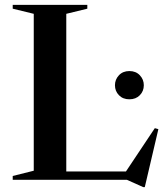

<svg xmlns="http://www.w3.org/2000/svg" viewBox="-20 -735 678 785"><path d="M572 30H565.5L498.5 0H32V-15.5L118 -37V-678.5L32 -699.5V-715H337V-699.5L251 -678.5V-34H495L613 -211L627.5 -207ZM509 -329Q482.5 -329 466.2 -345.8Q450 -362.5 450 -386.5Q450 -410 466.2 -427.2Q482.5 -444.5 509 -444.5Q535.5 -444.5 551.8 -427.2Q568 -410 568 -386.5Q568 -362.5 551.8 -345.8Q535.5 -329 509 -329Z"/></svg>

Font: Newsreader 72pt Medium
Style: Regular
Weight: 500
Designer: Hugues Gentile
Foundry: Production Type
Version: Version 1.003; ttfautohint (v1.8.3)